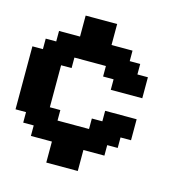

<svg xmlns="http://www.w3.org/2000/svg" viewBox="-124 -865 1060 1104"><g transform="rotate(15 406.0 -312.5)"><path d="M250 125H437.5V0H562.5V-62.5H625V-125H687.5V-250H500V-187.5H437.5V-125H250V-187.5H187.5V-437.5H250V-500H437.5V-437.5H500V-375H687.5V-500H625V-562.5H562.5V-625H437.5V-750H250V-625H125V-562.5H62.5V-500H0V-125H62.5V-62.5H125V0H250Z"/></g></svg>

Font: Faithful 32x
Style: Semibold
Weight: 400
Foundry: Faithful Resource Pack
Version: Version 1.0; January 27, 2023